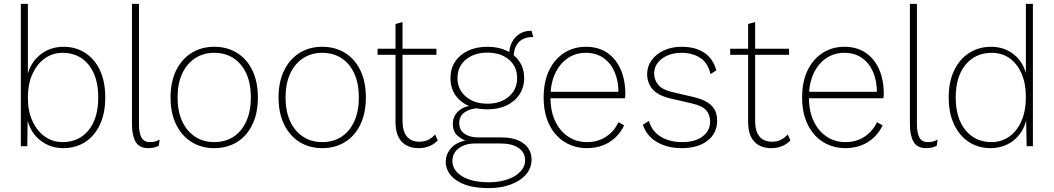

<svg xmlns="http://www.w3.org/2000/svg" viewBox="-20 -750 5407 985"><path d="M305 10Q237 10 186 -30.5Q135 -71 119 -142L122 -148L120 0H87V-730H123V-357L120 -363Q138 -432 188.5 -471Q239 -510 306 -510Q368 -510 416.5 -479Q465 -448 492.5 -390Q520 -332 520 -250Q520 -169 492.5 -110.5Q465 -52 416.5 -21Q368 10 305 10ZM301 -21Q385 -21 434.5 -82Q484 -143 484 -250Q484 -357 434.5 -418Q385 -479 301 -479Q250 -479 210 -450.5Q170 -422 146.5 -370.5Q123 -319 123 -249Q123 -180 146.5 -129Q170 -78 210 -49.5Q250 -21 301 -21Z M693 -730V-113Q693 -69 705.5 -45Q718 -21 749 -21Q766 -21 776 -24Q786 -27 799 -34L795 -3Q786 3 771.5 6.5Q757 10 741 10Q694 10 675.5 -23Q657 -56 657 -112V-730Z M1079 -510Q1145 -510 1195.5 -479Q1246 -448 1274.5 -389.5Q1303 -331 1303 -250Q1303 -169 1274.5 -110.5Q1246 -52 1195.5 -21Q1145 10 1079 10Q1014 10 963.5 -21Q913 -52 884 -110.5Q855 -169 855 -250Q855 -331 884 -389.5Q913 -448 963.5 -479Q1014 -510 1079 -510ZM1079 -479Q1023 -479 980.5 -451Q938 -423 914.5 -372Q891 -321 891 -250Q891 -179 914.5 -128Q938 -77 980.5 -49Q1023 -21 1079 -21Q1136 -21 1178 -48.5Q1220 -76 1243.5 -127.5Q1267 -179 1267 -250Q1267 -322 1243.5 -373Q1220 -424 1178 -451.5Q1136 -479 1079 -479Z M1633 -510Q1699 -510 1749.5 -479Q1800 -448 1828.5 -389.5Q1857 -331 1857 -250Q1857 -169 1828.5 -110.5Q1800 -52 1749.5 -21Q1699 10 1633 10Q1568 10 1517.5 -21Q1467 -52 1438 -110.5Q1409 -169 1409 -250Q1409 -331 1438 -389.5Q1467 -448 1517.5 -479Q1568 -510 1633 -510ZM1633 -479Q1577 -479 1534.5 -451Q1492 -423 1468.5 -372Q1445 -321 1445 -250Q1445 -179 1468.5 -128Q1492 -77 1534.5 -49Q1577 -21 1633 -21Q1690 -21 1732 -48.5Q1774 -76 1797.5 -127.5Q1821 -179 1821 -250Q1821 -322 1797.5 -373Q1774 -424 1732 -451.5Q1690 -479 1633 -479Z M2045 -637V-130Q2045 -77 2067 -50Q2089 -23 2131 -23Q2157 -23 2176.5 -32.5Q2196 -42 2212 -60L2226 -30Q2210 -12 2184.5 -1Q2159 10 2128 10Q2072 10 2040.5 -23.5Q2009 -57 2009 -125V-627ZM2219 -500V-469H1917V-500Z M2707 -592 2716 -560Q2715 -560 2714 -560Q2713 -560 2712 -560Q2665 -560 2640 -532Q2615 -504 2615 -457L2592 -468Q2592 -506 2606.5 -533.5Q2621 -561 2646 -576.5Q2671 -592 2703 -592Q2705 -592 2705.5 -592Q2706 -592 2707 -592ZM2554 -45Q2625 -45 2666 -14Q2707 17 2707 68Q2707 112 2678.5 145Q2650 178 2600.5 196.5Q2551 215 2487 215Q2382 215 2324.5 177Q2267 139 2267 80Q2267 38 2297.5 6.5Q2328 -25 2382 -31L2380 -25Q2350 -33 2326.5 -54.5Q2303 -76 2303 -114Q2303 -154 2332.5 -180.5Q2362 -207 2410 -209L2459 -195H2436Q2393 -194 2364.5 -174.5Q2336 -155 2336 -119Q2336 -82 2363.5 -63.5Q2391 -45 2431 -45ZM2488 185Q2543 185 2585 170Q2627 155 2650.5 129.5Q2674 104 2674 72Q2674 33 2641 9.5Q2608 -14 2547 -14H2418Q2367 -14 2334 10.5Q2301 35 2301 75Q2301 124 2351 154.5Q2401 185 2488 185ZM2481 -510Q2537 -510 2579 -490Q2621 -470 2645 -434Q2669 -398 2669 -349Q2669 -302 2645 -265.5Q2621 -229 2578.5 -209Q2536 -189 2481 -189Q2394 -189 2342.5 -233Q2291 -277 2291 -349Q2291 -398 2315 -434Q2339 -470 2381.5 -490Q2424 -510 2481 -510ZM2481 -480Q2413 -480 2370 -444.5Q2327 -409 2327 -349Q2327 -291 2370 -254.5Q2413 -218 2481 -218Q2548 -218 2590.5 -254.5Q2633 -291 2633 -349Q2633 -409 2590.5 -444.5Q2548 -480 2481 -480Z M2992 10Q2928 10 2877.5 -21Q2827 -52 2798 -110.5Q2769 -169 2769 -250Q2769 -332 2797.5 -390Q2826 -448 2875 -479Q2924 -510 2986 -510Q3049 -510 3094 -480Q3139 -450 3163.5 -395.5Q3188 -341 3188 -268Q3188 -262 3187.5 -256.5Q3187 -251 3186 -246H2791V-279H3171L3153 -272Q3153 -335 3133 -381Q3113 -427 3075.5 -453Q3038 -479 2985 -479Q2933 -479 2892 -451Q2851 -423 2827.5 -372Q2804 -321 2804 -250Q2804 -179 2828.5 -128Q2853 -77 2895 -49Q2937 -21 2991 -21Q3047 -21 3089 -48.5Q3131 -76 3153 -123L3182 -107Q3165 -71 3137 -44.5Q3109 -18 3072 -4Q3035 10 2992 10Z M3477 10Q3405 10 3351.5 -20.5Q3298 -51 3278 -110L3309 -130Q3324 -77 3369.5 -49Q3415 -21 3480 -21Q3546 -21 3584.5 -50Q3623 -79 3623 -127Q3623 -161 3603 -184Q3583 -207 3531 -219L3423 -244Q3357 -259 3328.5 -291.5Q3300 -324 3300 -370Q3300 -409 3322.5 -440.5Q3345 -472 3385 -491Q3425 -510 3477 -510Q3547 -510 3592.5 -480Q3638 -450 3655 -389L3625 -370Q3612 -427 3572.5 -453Q3533 -479 3477 -479Q3435 -479 3403.5 -465Q3372 -451 3354 -427.5Q3336 -404 3336 -373Q3336 -341 3356.5 -315.5Q3377 -290 3428 -278L3539 -252Q3599 -238 3629 -209.5Q3659 -181 3659 -131Q3659 -66 3609.5 -28Q3560 10 3477 10Z M3854 -637V-130Q3854 -77 3876 -50Q3898 -23 3940 -23Q3966 -23 3985.5 -32.5Q4005 -42 4021 -60L4035 -30Q4019 -12 3993.5 -1Q3968 10 3937 10Q3881 10 3849.5 -23.5Q3818 -57 3818 -125V-627ZM4028 -500V-469H3726V-500Z M4318 10Q4254 10 4203.5 -21Q4153 -52 4124 -110.5Q4095 -169 4095 -250Q4095 -332 4123.5 -390Q4152 -448 4201 -479Q4250 -510 4312 -510Q4375 -510 4420 -480Q4465 -450 4489.5 -395.5Q4514 -341 4514 -268Q4514 -262 4513.5 -256.5Q4513 -251 4512 -246H4117V-279H4497L4479 -272Q4479 -335 4459 -381Q4439 -427 4401.5 -453Q4364 -479 4311 -479Q4259 -479 4218 -451Q4177 -423 4153.5 -372Q4130 -321 4130 -250Q4130 -179 4154.5 -128Q4179 -77 4221 -49Q4263 -21 4317 -21Q4373 -21 4415 -48.5Q4457 -76 4479 -123L4508 -107Q4491 -71 4463 -44.5Q4435 -18 4398 -4Q4361 10 4318 10Z M4684 -730V-113Q4684 -69 4696.5 -45Q4709 -21 4740 -21Q4757 -21 4767 -24Q4777 -27 4790 -34L4786 -3Q4777 3 4762.5 6.5Q4748 10 4732 10Q4685 10 4666.5 -23Q4648 -56 4648 -112V-730Z M5062 10Q5000 10 4951.5 -21Q4903 -52 4875 -110.5Q4847 -169 4847 -250Q4847 -332 4875.5 -390Q4904 -448 4953 -479Q5002 -510 5065 -510Q5132 -510 5181.5 -470.5Q5231 -431 5247 -360L5243 -357V-730H5279V0H5247L5244 -147L5248 -148Q5239 -98 5212 -62.5Q5185 -27 5146.5 -8.5Q5108 10 5062 10ZM5067 -21Q5118 -21 5158 -49.5Q5198 -78 5220.5 -130Q5243 -182 5243 -252Q5243 -322 5220.5 -373Q5198 -424 5159 -451.5Q5120 -479 5068 -479Q4984 -479 4933.5 -418Q4883 -357 4883 -250Q4883 -144 4933 -82.5Q4983 -21 5067 -21Z"/></svg>

Font: Kantumruy Pro ExtraLight
Style: Regular
Weight: 250
Version: Version 1.002